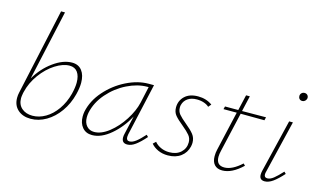

<svg xmlns="http://www.w3.org/2000/svg" viewBox="-85 -967 2057 1231"><g transform="rotate(15 943.0 -352.0)"><path d="M431 -301Q431 -268 420 -224Q403 -157 366 -105Q329 -53 279.5 -24Q230 5 177 5Q124 5 91.5 -24Q59 -53 59 -103Q59 -122 63 -138L188 -711H214L111 -245Q153 -318 218 -365Q283 -412 342 -412Q385 -412 408 -382Q431 -352 431 -301ZM403 -295Q403 -339 385 -364Q367 -389 332 -389Q288 -389 237 -356.5Q186 -324 145.5 -268.5Q105 -213 90 -149L88 -140Q84 -118 84 -108Q84 -65 111.5 -41Q139 -17 183 -17Q227 -17 269 -41.5Q311 -66 343.5 -112Q376 -158 392 -219Q403 -263 403 -295Z M935 -77Q900 -37 872 -16.5Q844 4 818 4Q781 4 781 -34Q781 -45 784 -57L812 -180Q771 -103 708 -49.5Q645 4 584 4Q543 4 519.5 -24Q496 -52 496 -96Q496 -113 499 -129Q515 -205 571.5 -269Q628 -333 703.5 -370.5Q779 -408 850 -408H886L808 -61Q806 -47 806 -43Q806 -19 827 -19Q846 -19 869 -36.5Q892 -54 923 -89ZM832 -278 856 -387H847Q783 -387 714 -353Q645 -319 593 -259.5Q541 -200 526 -129Q523 -113 523 -98Q523 -62 542 -40.5Q561 -19 592 -19Q639 -19 690 -59Q741 -99 780 -160Q819 -221 832 -278Z M975 -44 993 -61Q1008 -42 1034 -30Q1060 -18 1091 -18Q1139 -18 1167.5 -44.5Q1196 -71 1196 -111Q1196 -138 1180 -157.5Q1164 -177 1130 -205Q1094 -234 1076.5 -255Q1059 -276 1059 -307Q1059 -352 1090.5 -382Q1122 -412 1179 -412Q1233 -412 1273 -383L1257 -364Q1245 -376 1223.5 -383.5Q1202 -391 1176 -391Q1139 -391 1115.5 -374.5Q1092 -358 1085 -330Q1083 -324 1083 -312Q1083 -287 1098.5 -268.5Q1114 -250 1147 -223Q1184 -193 1202 -170Q1220 -147 1220 -115Q1220 -104 1217 -90Q1207 -47 1173 -21.5Q1139 4 1087 4Q1050 4 1021 -9.5Q992 -23 975 -44Z M1410 -114Q1404 -90 1404 -72Q1404 -15 1457 -15Q1509 -15 1571 -72L1583 -60Q1513 7 1449 7Q1415 7 1397 -13Q1379 -33 1379 -69Q1379 -93 1384 -113L1444 -375H1356L1361 -394H1449L1473 -498H1498L1474 -394L1633 -395L1628 -374L1470 -375Z M1695 -31Q1695 -43 1698 -56L1783 -408H1808L1724 -59Q1721 -49 1721 -40Q1721 -19 1742 -19Q1761 -19 1783 -36.5Q1805 -54 1837 -89L1849 -77Q1813 -37 1784.5 -16.5Q1756 4 1730 4Q1695 4 1695 -31ZM1804 -582Q1804 -594 1812 -602Q1820 -610 1832 -610Q1844 -610 1851.5 -602Q1859 -594 1858 -581Q1856 -570 1848 -563Q1840 -556 1830 -556Q1818 -556 1811 -563.5Q1804 -571 1804 -582Z"/></g></svg>

Font: Ysabeau Extralight
Style: Italic
Weight: 200
Italic angle: -12°
Designer: Christian Thalmann (Catharsis Fonts)
Version: Version 0.003